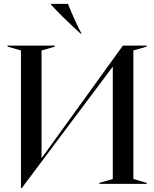

<svg xmlns="http://www.w3.org/2000/svg" viewBox="-20 -947 795 989"><path d="M88 -687 19 -707V-712H263V-707L194 -687V-132L613 -712H736V-707L667 -687V-25L736 -5V0H492V-5L561 -25V-604L92 22H88ZM242 -924V-927H330Q371 -826 400 -774H395Q297 -863 242 -924Z"/></svg>

Font: Nyght Serif
Style: Regular
Weight: 400
Designer: Maksym Kobuzan
Version: Version 0.410;July 4, 2025;FontCreator 15.0.0.2958 64-bit